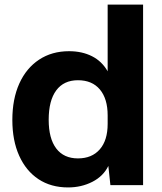

<svg xmlns="http://www.w3.org/2000/svg" viewBox="-20 -810 707 840"><path d="M34 -285Q34 -377 64.5 -444.5Q95 -512 151 -549Q207 -586 282 -586Q339 -586 382.5 -564Q426 -542 451 -498V-790H606V0H463L454 -84Q432 -39 384 -14.5Q336 10 278 10Q203 10 148.5 -26Q94 -62 64 -128.5Q34 -195 34 -285ZM193 -286Q193 -204 226 -160.5Q259 -117 321 -117Q382 -117 416.5 -156.5Q451 -196 451 -268V-305Q451 -378 417 -418.5Q383 -459 321 -459Q259 -459 226 -414.5Q193 -370 193 -286Z"/></svg>

Font: BDO Grotesk
Style: Bold
Weight: 700
Designer: Deni Anggara
Foundry: Lokal Container
Version: Version 2.000